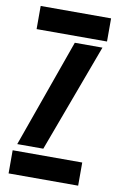

<svg xmlns="http://www.w3.org/2000/svg" viewBox="-90 -850 561 901"><g transform="rotate(10 191.0 -400.0)"><path d="M17.1 0V-110.3H348.6V0ZM29 -689.7V-800H364.5V-689.7ZM33.2 -142.5 216.7 -657.7H348.4L157.4 -142.5Z"/></g></svg>

Font: Big Shoulders Stencil Display SC Thin
Style: Regular
Weight: 100
Designer: Patric King
Foundry: XO Type Co
Version: Version 2.001